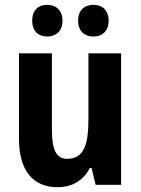

<svg xmlns="http://www.w3.org/2000/svg" viewBox="-20 -769 585 799"><path d="M114 -683C114 -639 140 -617 176 -617C213 -617 240 -640 240 -683C240 -726 213 -749 176 -749C140 -749 114 -727 114 -683ZM305 -683C305 -640 331 -617 369 -617C406 -617 432 -640 432 -683C432 -726 406 -749 369 -749C332 -749 305 -727 305 -683ZM484 -547H348V-275C348 -167 330 -108 258 -108C214 -108 196 -148 196 -228V-547H59V-190C59 -61 116 10 219 10C278 10 326 -16 354 -70H361L378 0H484Z"/></svg>

Font: Noto Sans Thai Looped Condensed
Style: Bold
Weight: 700
Width: 3
Designer: Sasikarn Vongin, Ben Mitchell
Foundry: The Fontpad Ltd
Version: Version 1.001